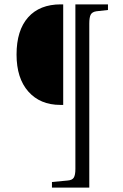

<svg xmlns="http://www.w3.org/2000/svg" viewBox="-20 -734 568 884"><path d="M219.2 129.9V104L291 97.2Q312.5 95.7 319.8 83.7Q327.1 71.8 327.1 43.9V-713.9H477.1V-688L423.8 -682.1Q404.3 -679.2 397.7 -666.7Q391.1 -654.3 391.1 -625V129.9ZM257.8 -251Q165 -251 110.6 -312.3Q56.2 -373.5 56.2 -482.9Q56.2 -594.2 109.4 -654.1Q162.6 -713.9 259.8 -713.9H271V-251Z"/></svg>

Font: Literata Light
Style: Regular
Weight: 300
Designer: Latin by Veronika Burian and Jose Scaglione. Greek by Irene Vlachou. Cyrillic by Vera Evstafieva.
Foundry: TypeTogether
Version: Version 3.021